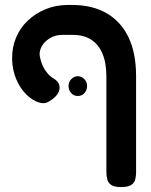

<svg xmlns="http://www.w3.org/2000/svg" viewBox="-20 -607 609 776"><path d="M469 149Q442 149 429.5 140.5Q417 132 413.5 118Q410 104 410 89V-297Q410 -353 394 -390.5Q378 -428 348 -447Q318 -466 274 -466H232Q202 -466 179 -451Q156 -436 146 -414.5Q136 -393 143 -370Q147 -352 154.5 -337Q162 -322 173 -309.5Q184 -297 201 -287Q218 -275 220.5 -259Q223 -243 212.5 -227Q202 -211 178 -197Q160 -185 135 -193.5Q110 -202 86 -225.5Q62 -249 46 -286Q30 -323 29 -368Q28 -414 44.5 -454Q61 -494 92 -523.5Q123 -553 164.5 -570Q206 -587 256 -587H271Q353 -587 411 -553.5Q469 -520 499.5 -456Q530 -392 530 -300V90Q530 105 526.5 118.5Q523 132 510.5 140.5Q498 149 469 149ZM294 -219Q278 -219 267.5 -231Q257 -243 257 -260Q257 -276 268.5 -287.5Q280 -299 294 -299Q309 -299 320.5 -287.5Q332 -276 332 -260Q332 -243 321.5 -231Q311 -219 294 -219Z"/></svg>

Font: Fredoka Light Medium
Style: Regular
Weight: 500
Version: Version 2.001